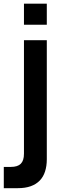

<svg xmlns="http://www.w3.org/2000/svg" viewBox="-30 -752 338 1012"><path d="M96.3 -621.8V-732.5H216.7V-621.8ZM216.7 77.5V87.2Q216.7 123.2 207.5 151.7Q198.4 180.2 179.6 199.6Q160.8 219.1 132 229.5Q103.3 239.8 64.1 239.8H54H-10V127.8H26.5Q44.7 127.8 57.9 123.7Q71.1 119.6 79.6 111.1Q88.1 102.6 92.2 89.4Q96.3 76.2 96.3 58V-540H216.7Z"/></svg>

Font: Vela Sans GX ExtLt
Style: Regular
Weight: 200
Designer: Principal design: Mikhail Sharanda - project Manrope.
Design modification: Ravid Balaliev
Foundry: Mikhail Sharanda
Version: Version 1.001